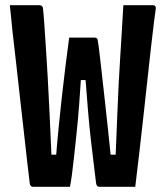

<svg xmlns="http://www.w3.org/2000/svg" viewBox="-20 -720 640 741"><path d="M18 -700Q38 -700 56.5 -700Q75 -700 94 -700Q113 -700 132 -700Q136 -700 139 -698.5Q142 -697 144 -694Q146 -691 146 -686Q148 -670 150.5 -634Q153 -598 156.5 -545Q160 -492 164 -424.5Q168 -357 171.5 -278.5Q175 -200 179 -111L154 -123H216L196 -112Q201 -175 207 -235Q213 -295 219.5 -353Q226 -411 233 -467Q240 -523 247 -575H345Q348 -575 350.5 -574Q353 -573 355 -571Q357 -569 357 -565Q360 -550 364 -515Q368 -480 373.5 -432Q379 -384 385 -329Q391 -274 397 -218.5Q403 -163 408 -113L388 -123H451L426 -113Q430 -203 432.5 -272.5Q435 -342 438 -397Q441 -452 444 -500Q447 -548 450 -596.5Q453 -645 456 -700Q476 -700 494.5 -700Q513 -700 532 -700Q551 -700 570 -700Q574 -700 576.5 -698.5Q579 -697 580.5 -693.5Q582 -690 581 -685Q579 -672 574 -632.5Q569 -593 562.5 -535Q556 -477 548.5 -408Q541 -339 533 -266.5Q525 -194 517 -125Q509 -56 502 1Q485 1 467 1Q449 1 431.5 1Q414 1 396.5 1Q379 1 363 1Q358 1 355 -2.5Q352 -6 351 -12Q347 -45 342 -85.5Q337 -126 331 -178Q325 -230 319.5 -294.5Q314 -359 308 -440L335 -411H267L294 -440Q290 -376 285.5 -316.5Q281 -257 275.5 -205.5Q270 -154 265.5 -112Q261 -70 257 -41.5Q253 -13 250 1Q226 1 201.5 1Q177 1 154 1Q131 1 107 1Q103 1 99.5 -2Q96 -5 95 -11Q91 -40 86 -86.5Q81 -133 74 -193.5Q67 -254 59.5 -322Q52 -390 44 -461Q36 -532 28 -601Q26 -626 23 -651.5Q20 -677 18 -700Z"/></svg>

Font: RecMonoLinear Nerd Font Mono
Style: Bold
Weight: 700
Monospace: yes
Version: Version 1.085; ttfautohint (v1.8.4.7-5d5b);Nerd Fonts 3.2.1